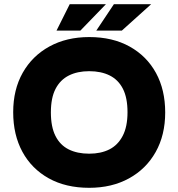

<svg xmlns="http://www.w3.org/2000/svg" viewBox="-20 -887 852 917"><path d="M406 10Q294 10 212.5 -35.5Q131 -81 87 -162Q43 -243 43 -351Q43 -459 88.5 -539.5Q134 -620 216 -665Q298 -710 406 -710Q518 -710 599.5 -664.5Q681 -619 725 -538.5Q769 -458 769 -350Q769 -242 723.5 -161Q678 -80 596 -35Q514 10 406 10ZM406 -153Q462 -153 502.5 -173.5Q543 -194 566 -238Q589 -282 589 -351Q589 -420 567 -463Q545 -506 504 -526.5Q463 -547 406 -547Q350 -547 309 -526.5Q268 -506 245.5 -463Q223 -420 223 -350Q223 -281 245 -237.5Q267 -194 308 -173.5Q349 -153 406 -153ZM440 -741 524 -867H702L562 -741ZM250 -741 313 -867H486L364 -741Z"/></svg>

Font: REM
Style: Bold
Weight: 700
Designer: Octavio Pardo
Foundry: Ashler Design
Version: Version 1.005;gftools[0.9.28]